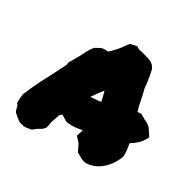

<svg xmlns="http://www.w3.org/2000/svg" viewBox="-106 -754 666 660"><g transform="rotate(30 227.0 -423.5)"><path d="M127.9 -239.3Q123 -233.4 116.7 -230Q110.4 -226.6 105.5 -223.6L90.8 -211.9Q82 -210 80.1 -210Q72.3 -208 62.5 -208L42 -212.9Q31.2 -221.7 24.4 -226.6L13.7 -236.3Q9.8 -245.1 8.8 -250Q7.8 -254.9 6.8 -258.8L1 -266.6L2 -288.1L3.9 -302.7Q17.6 -335.9 32.7 -366.2Q47.9 -396.5 64.5 -427.7Q69.3 -437.5 73.7 -446.3Q78.1 -455.1 83 -464.8Q83 -471.7 85.9 -477.5Q94.7 -492.2 99.1 -500Q103.5 -507.8 108.4 -516.6Q113.3 -527.3 119.6 -539.1Q126 -550.8 135.7 -562.5L157.2 -574.2Q165 -576.2 172.9 -576.2L183.6 -575.2Q195.3 -585.9 206.5 -598.1Q217.8 -610.4 228.5 -627L235.4 -635.7L261.7 -641.6L270.5 -635.7Q272.5 -634.8 277.8 -633.8Q283.2 -632.8 288.1 -631.8Q301.8 -627.9 314.5 -624Q327.1 -620.1 336.9 -611.3L344.7 -598.6Q347.7 -584 349.6 -575.2Q351.6 -564.5 353 -553.7Q354.5 -543 355.5 -529.3Q358.4 -518.6 360.8 -507.8Q363.3 -497.1 365.2 -486.3Q367.2 -475.6 369.6 -465.8Q372.1 -456.1 375 -446.3L389.6 -447.3L410.2 -435.5Q419.9 -431.6 425.3 -427.7Q430.7 -423.8 434.6 -419.9L454.1 -390.6L448.2 -380.9Q434.6 -356.4 405.3 -339.8Q407.2 -327.1 409.2 -314Q411.1 -300.8 409.2 -287.1Q395.5 -252 369.6 -229.5Q343.8 -207 308.6 -205.1L298.8 -207Q292 -209 287.1 -211.9Q282.2 -214.8 279.3 -216.8L267.6 -222.7L256.8 -245.1Q253.9 -252 251.5 -253.9Q249 -255.9 247.1 -258.8L235.4 -271.5L244.1 -297.9Q234.4 -295.9 224.1 -294.4Q213.9 -293 202.1 -293Q197.3 -293 191.4 -293.5Q185.5 -293.9 179.7 -294.9L156.2 -309.6L147.5 -301.8L141.6 -284.2Q138.7 -276.4 136.7 -270Q134.8 -263.7 134.8 -258.8L130.9 -243.2ZM240.2 -453.1Q231.4 -442.4 223.6 -431.6Q215.8 -420.9 209 -410.2Q219.7 -411.1 229.5 -411.6Q239.3 -412.1 250 -414.1Q248 -423.8 245.6 -433.6Q243.2 -443.4 240.2 -453.1Z"/></g></svg>

Font: Permanent Marker
Style: Regular
Weight: 400
Designer: Font Diner, Inc
Foundry: Font Diner, Inc
Version: Version 1.000